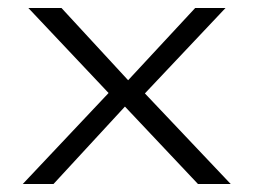

<svg xmlns="http://www.w3.org/2000/svg" viewBox="-20 -471 637 481"><path d="M114 -10H37L252 -238L51 -451H134L301 -270L469 -451H545L343 -237L558 -10H476L293 -204Z"/></svg>

Font: Charger Pro
Style: Lit
Weight: 300
Designer: Jasper
Foundry: Cannot Into Space Fonts
Version: Version 1.09